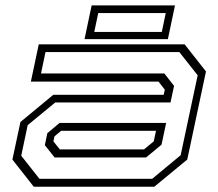

<svg xmlns="http://www.w3.org/2000/svg" viewBox="-20 -708 828 728"><path d="M108 0 27 -103 57.5 -245.5 182 -348.5H600.5L605 -368L581 -398.5H97L127 -540H680L761 -437L690 -103L565 0ZM129.5 -30H557L665 -119.5L729.5 -422.5L660 -510.5H152.5L135.5 -429.5H603L640 -382.5L626.5 -319.5H189.5L85 -233.5L60.5 -117.5ZM187 -111 150 -157.5 159.5 -203 206 -242H610L592.5 -159.5L534 -111ZM207 -141.5H526L563 -172L571.5 -212H212L186.5 -191L182.5 -172ZM300.5 -559.5 327.5 -687.5H643.5L616.5 -559.5ZM337.5 -587H593.5L608.5 -658.5H352.5Z"/></svg>

Font: Tourney Expanded Light
Style: Italic
Weight: 300
Width: 7
Italic angle: -12°
Designer: Tyler Finck
Foundry: Etcetera Type Co
Version: Version 1.010; ttfautohint (v1.8.3)